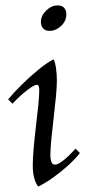

<svg xmlns="http://www.w3.org/2000/svg" viewBox="-20 -674 328 709"><path d="M121 15Q101 -11 101 -64Q101 -90 104.5 -129Q108 -168 113 -210Q118 -252 121.5 -287Q125 -322 125 -341Q125 -361 116 -361Q106 -361 79 -340Q52 -319 26 -291L10 -307Q28 -329 58 -359Q88 -389 121 -416Q154 -443 178 -455Q184 -442 187 -421.5Q190 -401 190 -376Q190 -354 186.5 -316.5Q183 -279 178 -237.5Q173 -196 169.5 -159Q166 -122 166 -99Q166 -88 169.5 -77Q173 -66 183 -66Q205 -66 259 -125L275 -109Q258 -87 231 -62.5Q204 -38 175 -17.5Q146 3 121 15ZM163 -560Q147 -560 139 -569.5Q131 -579 131 -593Q131 -616 150.5 -635Q170 -654 193 -654Q210 -654 217.5 -644.5Q225 -635 225 -621Q225 -596 205.5 -578Q186 -560 163 -560Z"/></svg>

Font: Bona Nova SC
Style: Italic
Weight: 400
Italic angle: -4°
Designer: Mateusz Machalski
Foundry: Capitalics
Version: Version 4.001; ttfautohint (v1.8.4.7-5d5b)